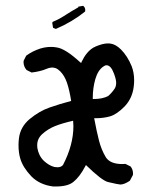

<svg xmlns="http://www.w3.org/2000/svg" viewBox="-20 -660 540 673"><path d="M90.8 -405.8Q122.6 -409.7 142.6 -418.5Q151.9 -422.4 158.2 -422.9Q161.1 -423.3 162.8 -423.3Q164.6 -423.3 167.7 -422.9Q170.9 -422.4 174.3 -421.4Q182.6 -418.5 190.9 -410.2Q206.1 -395 214.6 -370.4Q223.1 -345.7 229.5 -306.2Q189 -295.4 153.3 -283Q117.7 -270.5 84 -242.7Q51.3 -215.3 46.4 -175.3Q44.9 -161.6 44.9 -151.9Q44.9 -124 51.3 -103.5Q60.5 -72.8 89.8 -42Q119.1 -12.2 166.5 -6.3Q170.9 -6.3 175.3 -6.3Q217.3 -6.3 236.8 -22Q259.3 -40 278.3 -76.2L281.2 -81.5Q336.9 -27.3 358.4 -22Q395.5 -13.2 401.9 -13.2Q415.5 -13.2 435.1 -26.4L445.8 -46.4Q446.3 -48.8 446.3 -50.8Q446.3 -66.4 437.5 -76.7L419.9 -85.4Q414.1 -85 408.2 -85Q365.7 -85 350.6 -109.4Q335 -135.7 326.9 -167.5Q318.8 -199.2 310.1 -245.6H315.4Q342.3 -245.6 365.2 -252Q389.2 -258.8 417 -287.1Q443.8 -315.4 448.7 -356Q450.2 -367.2 450.2 -377.9Q450.2 -405.8 441.4 -428.2Q427.2 -462.9 404.3 -486.3Q385.7 -504.9 366.7 -507.3Q362.8 -507.8 359.6 -507.8Q356.4 -507.8 353.5 -507.6Q350.6 -507.3 346.9 -506.8Q343.3 -506.3 339.6 -505.4Q335.9 -504.4 332 -503.2Q328.1 -502 324 -500.5Q319.8 -499 315.4 -497.1Q311 -495.1 306.6 -492.7Q282.7 -478 266.6 -444.3L264.2 -439L259.8 -442.9Q209 -489.3 179.2 -493.7Q168 -495.6 160.6 -495.6Q153.3 -495.6 147.7 -495.1Q142.1 -494.6 135.3 -493.4Q128.4 -492.2 121.6 -490Q114.7 -487.8 108.2 -485.1Q101.6 -482.4 95.7 -479.5Q83 -473.1 71.8 -464.8L63 -447.3Q62.5 -444.8 62.5 -442.9Q62.5 -426.8 73.2 -414.6ZM181.6 -73.7Q176.8 -73.7 170.9 -74.7Q152.3 -79.1 133.8 -96.2Q115.2 -114.3 110.8 -142.1Q110.4 -146.5 110.4 -151.4Q110.4 -173.8 127.9 -189.9Q147.9 -208 172.9 -218Q197.8 -228 236.3 -236.8Q237.3 -224.6 237.3 -217.8Q237.3 -151.9 200.7 -81.5Q193.8 -73.7 181.6 -73.7ZM309.6 -313H305.2V-317.4Q305.2 -351.1 314 -382.3Q323.2 -414.1 342.3 -426.8Q348.1 -431.2 353.5 -431.2Q368.7 -431.2 379.4 -402.3Q387.2 -381.8 387.2 -369.6Q387.2 -357.4 381.8 -349.1Q371.6 -334 358.9 -323.2Q338.9 -313 309.6 -313ZM278.3 -619.6Q278.8 -622.6 278.8 -625Q278.8 -633.8 271.5 -639.6L254.4 -636.7V-634.3Q231 -621.1 214.8 -610.6Q198.7 -600.1 187.7 -594.2Q176.8 -588.4 165 -583.5L163.1 -580.1L166 -562.5L175.8 -558.6Q232.9 -583 278.3 -619.6Z"/></svg>

Font: Bakudai
Style: Light
Weight: 300
Version: Version 1.48